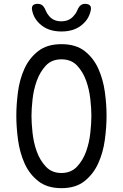

<svg xmlns="http://www.w3.org/2000/svg" viewBox="-20 -970 640 1000"><path d="M300 -69Q350 -69 381 -102Q412 -135 428.5 -181Q445 -227 450.5 -278.5Q456 -330 456 -367Q456 -403 450.5 -453.5Q445 -504 428.5 -550Q412 -596 381.5 -628.5Q351 -661 300 -661Q249 -661 218.5 -628Q188 -595 171.5 -549Q155 -503 149.5 -452.5Q144 -402 144 -366Q144 -329 149.5 -278Q155 -227 171.5 -181Q188 -135 219 -102Q250 -69 300 -69ZM300 10Q226 10 179.5 -26.5Q133 -63 108 -119Q83 -175 74 -241Q65 -307 65 -367Q65 -425 73.5 -490.5Q82 -556 107 -611.5Q132 -667 178.5 -703.5Q225 -740 300 -740Q375 -740 421 -704Q467 -668 492 -612.5Q517 -557 526 -492Q535 -427 535 -368Q535 -308 526 -241.5Q517 -175 491.5 -119Q466 -63 420 -26.5Q374 10 300 10ZM147 -918Q144 -934 151.5 -942Q159 -950 176 -950Q185 -950 192.5 -947Q200 -944 204 -939Q213 -929 218 -915.5Q223 -902 233 -890Q256 -859 299 -859Q342 -859 366 -890Q377 -902 382 -915Q387 -928 395 -938Q400 -943 406.5 -946.5Q413 -950 423 -950Q440 -950 448 -942Q456 -934 453 -918Q445 -875 413 -846Q371 -806 300 -806Q229 -806 187 -846Q155 -875 147 -918Z"/></svg>

Font: Maple Mono Light
Style: Regular
Weight: 300
Monospace: yes
Designer: subframe7536
Version: Version 7.000